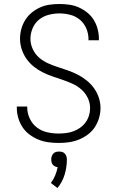

<svg xmlns="http://www.w3.org/2000/svg" viewBox="-20 -702 590 959"><path d="M273 12Q247 12 221.5 8.5Q196 5 172.5 -4.5Q149 -14 128 -29.5Q107 -45 93 -66Q79 -87 71.5 -112Q64 -137 64 -163V-170H116V-165Q116 -136 129 -109Q142 -82 164.5 -65Q187 -48 215.5 -41.5Q244 -35 273 -35Q292 -35 311 -37.5Q330 -40 347.5 -46.5Q365 -53 381 -64.5Q397 -76 408 -91.5Q419 -107 424.5 -125Q430 -143 430 -162Q430 -189 418 -213.5Q406 -238 386 -255.5Q366 -273 341.5 -284Q317 -295 292 -303.5Q267 -312 242 -320.5Q217 -329 193 -341Q169 -353 148 -370Q127 -387 112 -408.5Q97 -430 88.5 -456Q80 -482 80 -508Q80 -533 86.5 -557Q93 -581 106 -602Q119 -623 138.5 -639Q158 -655 180.5 -665Q203 -675 227.5 -678.5Q252 -682 277 -682Q302 -682 326.5 -678.5Q351 -675 373.5 -665Q396 -655 415.5 -639.5Q435 -624 448 -603Q461 -582 467.5 -557.5Q474 -533 474 -509V-501H422V-507Q422 -534 411 -560Q400 -586 379 -603.5Q358 -621 331 -628Q304 -635 277 -635Q250 -635 223 -628Q196 -621 175 -604Q154 -587 143 -561Q132 -535 132 -508Q132 -482 143.5 -457Q155 -432 175 -414.5Q195 -397 219.5 -386Q244 -375 269 -367Q294 -359 319.5 -350Q345 -341 368.5 -329Q392 -317 413 -300Q434 -283 449.5 -261.5Q465 -240 473.5 -214.5Q482 -189 482 -162Q482 -137 474.5 -112Q467 -87 453 -66Q439 -45 418 -29.5Q397 -14 373 -4.5Q349 5 324 8.5Q299 12 273 12ZM267 237 234 212Q247 195 255.5 174.5Q264 154 268 133Q261 132 254.5 129Q248 126 243.5 120.5Q239 115 237.5 108Q236 101 236 94Q236 86 238.5 78.5Q241 71 246.5 65Q252 59 259.5 57Q267 55 275 55Q283 55 290.5 57Q298 59 303.5 65Q309 71 311.5 78.5Q314 86 314 94Q314 132 303 169.5Q292 207 267 237Z"/></svg>

Font: Lode Dark Term
Style: Regular
Weight: 400
Monospace: yes
Designer: Belleve Invis
Foundry: Belleve Invis
Version: Version 29.2.0